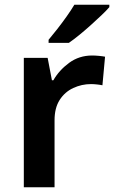

<svg xmlns="http://www.w3.org/2000/svg" viewBox="-20 -786 480 806"><path d="M367 -553Q379 -553 395 -551.5Q411 -550 421 -548L410 -428Q401 -430 387 -431.5Q373 -433 362 -433Q323 -433 287.5 -416.5Q252 -400 230.5 -366.5Q209 -333 209 -281V0H80V-543H180L198 -449H204Q228 -491 270 -522Q312 -553 367 -553ZM439 -756Q427 -742 406 -722Q385 -702 360.5 -680Q336 -658 312 -638.5Q288 -619 269 -606H184V-619Q200 -638 220 -663.5Q240 -689 259.5 -716.5Q279 -744 292 -766H439Z"/></svg>

Font: Noto Sans Javanese SemiBold
Style: Regular
Weight: 600
Version: Version 2.004